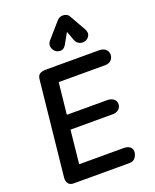

<svg xmlns="http://www.w3.org/2000/svg" viewBox="-238 -1525 1337 1656"><g transform="rotate(-20 430.5 -697.0)"><path d="M142 0Q107 0 92.2 -22.2Q77.5 -44.5 81 -76.5L172 -944Q175 -976.5 194.5 -990.2Q214 -1004 250 -1004H740.5Q776.5 -1004 798.8 -985Q821 -966 821 -936.5Q821 -906 801 -885.5Q781 -865 747 -865H319L288.5 -576H658.5Q694 -576 716.5 -558.8Q739 -541.5 739 -511Q739 -483.5 718 -464.2Q697 -445 660 -445H274.5L242.5 -139H649.5Q686.5 -139 707 -123.5Q727.5 -108 727.5 -80.5Q727.5 -50.5 708.8 -25.2Q690 0 656 0ZM653.5 -1119Q626.5 -1111 601.8 -1122.5Q577 -1134 567.5 -1159L534 -1247.5L480 -1151.5Q460 -1115 430 -1113.8Q400 -1112.5 378.5 -1131.5Q358 -1151 355 -1178.5Q352 -1206 370.5 -1227L495 -1369.5Q506 -1382 519.8 -1387.8Q533.5 -1393.5 547.5 -1393.5Q564.5 -1393.5 580.2 -1386.5Q596 -1379.5 606.5 -1361L688 -1216.5Q708.5 -1180 694.8 -1153.8Q681 -1127.5 653.5 -1119Z"/></g></svg>

Font: Edu SA Hand Cursive
Style: Regular
Weight: 400
Designer: Tina and Corey Anderson, Eben Sorkin, Mirko Velimirovic
Foundry: Google for Education
Version: Version 2.000